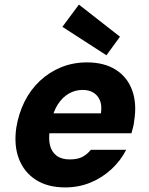

<svg xmlns="http://www.w3.org/2000/svg" viewBox="-20 -805 651 837"><path d="M264 12Q188 12 136.5 -21Q85 -54 62.5 -112.5Q40 -171 51 -248Q61 -310 87 -362Q113 -414 154 -452.5Q195 -491 247 -512Q299 -533 359 -533Q435 -533 485.5 -500.5Q536 -468 556.5 -410.5Q577 -353 565 -279Q564 -266 560.5 -252Q557 -238 553 -224H152L168 -311H420Q425 -344 416 -366.5Q407 -389 387.5 -401Q368 -413 340 -413Q308 -413 280 -397Q252 -381 231.5 -349Q211 -317 202 -268L197 -238Q191 -200 198 -171.5Q205 -143 226.5 -126.5Q248 -110 284 -110Q319 -110 340 -121.5Q361 -133 376 -152H530Q507 -106 467 -68.5Q427 -31 375.5 -9.5Q324 12 264 12ZM444 -564 252 -688 324 -785 503 -645Z"/></svg>

Font: DM Sans 10pt Black
Style: Italic
Weight: 900
Italic angle: -10°
Version: Version 4.004;gftools[0.9.30]